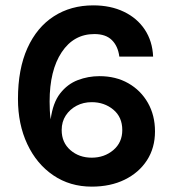

<svg xmlns="http://www.w3.org/2000/svg" viewBox="-20 -682 647 716"><path d="M322 14Q241 14 178.8 -28.2Q116.5 -70.5 81.8 -144.5Q47 -218.5 47 -313Q47 -424.5 82.2 -502.5Q117.5 -580.5 180.8 -621.2Q244 -662 328 -662Q392.5 -662 442 -638.2Q491.5 -614.5 520 -571.5Q548.5 -528.5 551 -471H425Q420 -510 397.2 -532.5Q374.5 -555 332 -555Q255 -555 210 -487.2Q165 -419.5 165 -303Q165 -288 165.8 -270.5Q166.5 -253 169 -237Q177 -298.5 204.2 -333.5Q231.5 -368.5 270 -383.2Q308.5 -398 351 -398Q412 -398 458.5 -371.5Q505 -345 531.5 -298.5Q558 -252 558 -192Q558 -130.5 528 -84.2Q498 -38 445 -12Q392 14 322 14ZM322 -94Q369 -94 402.5 -122.2Q436 -150.5 436 -197Q436 -245.5 402.5 -273.2Q369 -301 322 -301Q291 -301 265.8 -287.8Q240.5 -274.5 225.2 -251.2Q210 -228 210 -197Q210 -150.5 242.5 -122.2Q275 -94 322 -94Z"/></svg>

Font: Karla ExtraLight
Style: Bold
Weight: 700
Version: Version 2.001